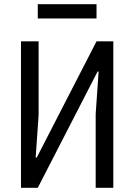

<svg xmlns="http://www.w3.org/2000/svg" viewBox="-20 -895 640 915"><path d="M80 -698H164V-346L150 -144H155L440 -698H520V0H436V-352L450 -554H445L160 0H80ZM160 -875H440V-807H160Z"/></svg>

Font: IBM Plex Mono
Style: Regular
Weight: 400
Monospace: yes
Designer: Mike Abbink, Paul van der Laan, Pieter van Rosmalen
Foundry: Bold Monday
Version: Version 2.3